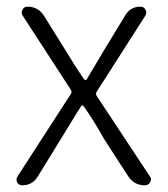

<svg xmlns="http://www.w3.org/2000/svg" viewBox="-20 -553 500 573"><path d="M45.9 0Q36.1 0 31.2 -8.8Q29.3 -12.7 29.3 -16.6Q29.3 -21.5 32.2 -26.4L191.4 -272.5Q195.3 -279.3 191.4 -285.2L47.9 -505.9Q42 -514.6 46.9 -523.9Q51.8 -533.2 61.5 -533.2Q93.8 -533.2 111.3 -505.9L175.8 -402.3Q200.2 -361.3 231.4 -315.4Q233.4 -314.5 235.4 -314.5Q237.3 -314.5 238.3 -315.4Q243.2 -324.2 290 -402.3L353.5 -506.8Q369.1 -533.2 399.4 -533.2Q409.2 -533.2 414.1 -524.4Q418.9 -515.6 414.1 -506.8L268.6 -279.3Q264.6 -273.4 268.6 -266.6L426.8 -27.3Q430.7 -22.5 430.7 -17.6Q430.7 -13.7 427.7 -8.8Q422.9 0 412.1 0Q379.9 0 362.3 -27.3L289.1 -140.6Q263.7 -187.5 229.5 -236.3Q227.5 -238.3 225.1 -238.3Q222.7 -238.3 221.7 -235.4Q211.9 -220.7 192.4 -188.5Q172.9 -156.2 163.1 -140.6L92.8 -26.4Q77.1 0 45.9 0Z"/></svg>

Font: Gen Jyuu Gothic Light
Style: Regular
Weight: 200
Designer: [Source Han Sans]
Ryoko NISHIZUKA  (kana & ideographs); Paul D. Hunt (Latin, Greek & Cyrillic); Wenlong ZHANG  (bopomofo
Version: Version 1.002.20150607